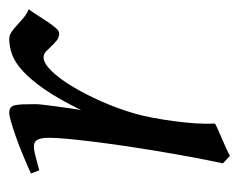

<svg xmlns="http://www.w3.org/2000/svg" viewBox="-71 -426 517 415"><g transform="rotate(-90 187.5 -218.5)"><path d="M375 -415Q369.1 -407.2 362.1 -396Q355 -384.8 347.9 -374.3Q340.8 -363.8 334.5 -356.4Q328.1 -349.1 323.2 -349.1Q314 -349.1 307.4 -354.5Q300.8 -359.9 295.2 -366Q289.6 -372.1 283.9 -377.4Q278.3 -382.8 271 -382.8Q258.3 -382.8 241.5 -365.5Q224.6 -348.1 207.8 -320.1Q190.9 -292 175.5 -257.1Q160.2 -222.2 149.9 -187Q144.5 -168.5 140.4 -146.2Q136.2 -124 133.1 -100.6Q129.9 -77.1 128.4 -54.4Q127 -31.7 127.9 -12.2Q121.6 -8.8 112.1 -4.6Q102.5 -0.5 92.5 3.9Q82.5 8.3 73.2 12.5Q64 16.6 58.1 20L42 4.9Q49.3 -29.8 56.2 -66.9Q63 -104 69.1 -140.9Q75.2 -177.7 80.3 -212.9Q85.4 -248 89.1 -278.3Q92.8 -308.6 95 -332.5Q97.2 -356.4 97.2 -371.1Q97.2 -382.3 95.5 -388.9Q93.8 -395.5 91.1 -398.7Q88.4 -401.9 84.7 -402.8Q81.1 -403.8 77.1 -403.8Q72.8 -403.8 64.2 -401.9Q55.7 -399.9 47.4 -397.7Q39.1 -395.5 33 -393.8Q26.9 -392.1 26.9 -392.1L20 -410.2Q40.5 -419.4 61.3 -428Q82 -436.5 100.1 -442.9Q118.2 -449.2 131.6 -453.1Q145 -457 150.9 -457Q157.7 -457 161.6 -454.6Q165.5 -452.1 167.2 -446Q168.9 -439.9 169.4 -429Q169.9 -418 169.9 -400.9Q169.9 -395.5 168.5 -382.8Q167 -370.1 165 -355.2Q163.1 -340.3 160.9 -325.7Q158.7 -311 157.2 -301.8Q180.7 -350.1 201.7 -380.4Q222.7 -410.6 241.5 -427.7Q260.3 -444.8 277.3 -450.9Q294.4 -457 310.1 -457Q318.8 -457 325.9 -452.1Q333 -447.3 340.3 -440.4Q347.7 -433.6 356 -426.5Q364.3 -419.4 375 -415Z"/></g></svg>

Font: Gentium
Style: Italic
Weight: 400
Italic angle: -7°
Designer: J. Victor Gaultney
Version: Version 1.02; 2005; OFL release